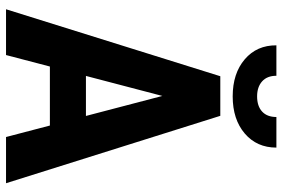

<svg xmlns="http://www.w3.org/2000/svg" viewBox="-170 -767 937 637"><g transform="rotate(90 298.5 -448.5)"><path d="M231.9 -265.1H364.7L298.3 -518.6ZM396.5 -145.5H200.7L162.6 0H10.7L232.9 -710.9H364.3L587.9 0H434.6ZM469.7 -897Q469.7 -832 422.9 -792Q376 -752 299.8 -752Q223.6 -752 176.8 -792Q129.9 -832 130.4 -897H231.4Q231.4 -866.2 250 -849.6Q268.6 -833 299.8 -833Q332 -833 350.1 -849.6Q368.2 -866.2 368.2 -897Z"/></g></svg>

Font: RobotoCondensed-Bold
Style: Bold
Weight: 700
Designer: Google
Version: Version 2.001240; 2014